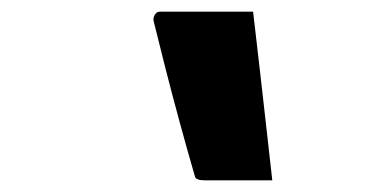

<svg xmlns="http://www.w3.org/2000/svg" viewBox="-20 -766 640 330"><path d="M415 -746Q420 -702 426 -651Q432 -600 437.5 -549.5Q443 -499 448 -456H333Q316 -456 315 -463Q303 -504 289.5 -553.5Q276 -603 264 -650Q252 -697 244 -730Q243 -735 246 -740.5Q249 -746 255 -746Z"/></svg>

Font: Recursive Mn Lnr St
Style: Bold Italic
Weight: 700
Italic angle: -15°
Monospace: yes
Version: Version 1.079;hotconv 1.0.112;makeotfexe 2.5.65598; ttfautoh